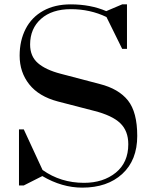

<svg xmlns="http://www.w3.org/2000/svg" viewBox="-20 -840 706 880"><path d="M174 -33 89 10H67V-247H89L175 -61Q258 -2 365 -2Q453 -2 510.5 -48.5Q568 -95 568 -179Q568 -240 531 -275.5Q494 -311 411 -332L245 -375Q158 -398 114 -453.5Q70 -509 70 -585Q70 -654 97.5 -707.5Q125 -761 178 -790.5Q231 -820 304 -820Q395 -820 467 -789L540 -820H562V-616H540L468 -762Q393 -798 305 -798Q218 -798 168 -753.5Q118 -709 118 -636Q118 -582 153.5 -551Q189 -520 258 -502L437 -455Q524 -433 566.5 -379.5Q609 -326 609 -217Q609 -106 540.5 -43Q472 20 357 20Q264 20 174 -33Z"/></svg>

Font: Prata
Style: Regular
Weight: 400
Designer: Ivan Petrov
Foundry: Cyreal
Version: Version 2.000